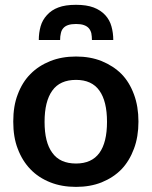

<svg xmlns="http://www.w3.org/2000/svg" viewBox="-20 -750 614 778"><path d="M288.1 -521Q345.7 -521 392.1 -502.4Q439.5 -482.9 472.2 -450.2Q504.4 -417.5 522.9 -367.2Q541 -318.8 541 -257.3Q541 -195.8 522.9 -147.5Q504.4 -97.7 472.2 -64Q439.9 -30.8 392.1 -11.2Q345.7 7.3 288.1 7.3Q230 7.3 183.6 -11.2Q135.7 -30.3 103.5 -64Q70.3 -98.1 51.8 -147.5Q33.7 -193.8 33.7 -257.3Q33.7 -320.8 51.8 -367.2Q70.3 -417 103.5 -450.2Q136.2 -483.4 183.6 -502.4Q230 -521 288.1 -521ZM288.1 -87.4Q351.6 -87.4 382.8 -130.4Q413.6 -172.9 413.6 -256.3Q413.6 -339.8 382.8 -382.8Q352.1 -426.3 288.1 -426.3Q222.7 -426.3 191.9 -382.8Q160.6 -339.4 160.6 -256.3Q160.6 -172.9 191.9 -130.9Q222.7 -87.4 288.1 -87.4ZM288.1 -730.5Q330.6 -730.5 359.4 -719.7Q387.7 -709 406.7 -688.5Q424.8 -668.5 431.6 -643.1Q439 -616.7 439 -587.9H352.5Q352.5 -602.1 350.1 -615.2Q347.2 -627 339.8 -635.7Q332.5 -644 319.8 -648.4Q307.6 -652.8 288.1 -652.8Q268.6 -652.8 255.9 -648.4Q243.2 -644 236.3 -635.7Q229 -627.4 226.6 -615.2Q223.6 -603.5 223.6 -587.9H137.2Q137.2 -616.7 144.5 -643.1Q151.9 -668.9 169.9 -688.5Q188.5 -709.5 216.3 -719.7Q244.1 -730.5 288.1 -730.5Z"/></svg>

Font: Lato-SemiBold
Style: Bold
Weight: 500
Designer: Lukasz Dziedzic with Adam Twardoch and Botio Nikoltchev
Foundry: tyPoland Lukasz Dziedzic
Version: ""